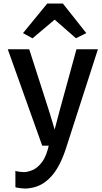

<svg xmlns="http://www.w3.org/2000/svg" viewBox="-20 -842 591 1110"><path d="M69 240V146Q77.5 149 93.8 151Q110 153 118 153Q139 153 168 141.2Q197 129.5 223.8 93.8Q250.5 58 265 -14L272 0H224L25 -557H149L265 -196L312 -40H282L323 -196L422 -557H546L361 17Q328 117.5 282.5 170.8Q237 224 183 239Q172.5 242.5 155.5 245.2Q138.5 248 127 248Q119.5 248 107 246.8Q94.5 245.5 83.2 243.8Q72 242 69 240ZM168 -620.5 113 -650.5 253 -821.5H343.5L479 -650.5L419 -621L296 -728.5Z"/></svg>

Font: Tracken
Style: Regular
Weight: 400
Designer: Eben Sorkin
Foundry: Eben Sorkin
Version: Version 2.001